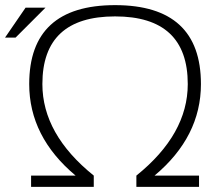

<svg xmlns="http://www.w3.org/2000/svg" viewBox="-44 -728 862 748"><path d="M55.7 -698.2H133.3L16.6 -581.5H-24.4ZM77.1 0V-43.9H250.5Q69.8 -195.3 69.8 -400.4Q69.8 -708 404.3 -708Q738.8 -708 738.8 -400.4Q738.8 -195.3 558.1 -43.9H731.4V0H487.3V-43.9Q687.5 -205.1 687.5 -400.4Q687.5 -664.1 404.3 -664.1Q121.1 -664.1 121.1 -400.4Q121.1 -205.1 321.3 -43.9V0Z"/></svg>

Font: Sansation Light
Style: Light
Weight: 300
Designer: Bernd Montag
Version: Version 1.301